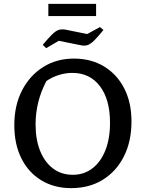

<svg xmlns="http://www.w3.org/2000/svg" viewBox="-20 -963 753 993"><path d="M348 10Q260 10 193.5 -30.5Q127 -71 90.5 -144Q54 -217 54 -316Q54 -418 94 -495.5Q134 -573 203.5 -616.5Q273 -660 362 -660Q451 -660 518 -619.5Q585 -579 622.5 -506Q660 -433 660 -335Q660 -232 621 -154.5Q582 -77 512 -33.5Q442 10 348 10ZM357 -59Q414 -59 457.5 -92Q501 -125 525 -185.5Q549 -246 549 -328Q549 -448 497 -517Q445 -586 354 -586Q320 -586 285.5 -575.5Q251 -565 220 -544Q164 -438 164 -319Q164 -240 188 -181.5Q212 -123 255 -91Q298 -59 357 -59ZM230 -880V-943H477V-880ZM219 -714 201 -731Q231 -767 249.5 -785Q268 -803 282.5 -808Q297 -813 317 -810L431 -787L497 -823L515 -808Q485 -771 466 -752.5Q447 -734 432 -729.5Q417 -725 398 -729L284 -752Z"/></svg>

Font: Piazzolla Medium
Style: Regular
Weight: 500
Designer: Juan Pablo del Peral
Foundry: Huerta Tipografica
Version: Version 1.330